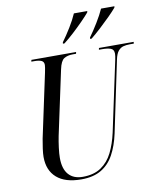

<svg xmlns="http://www.w3.org/2000/svg" viewBox="-100 -1012 914 1100"><g transform="rotate(-10 357.5 -462.0)"><path d="M284 10Q190 10 141 -33Q92 -76 92 -154Q92 -173 96 -202.5Q100 -232 105 -258L184 -628Q187 -643 189 -654.5Q191 -666 191 -672Q191 -691 176.5 -697.5Q162 -704 136 -704H118L120 -714H380L378 -704H358Q328 -704 308 -691.5Q288 -679 278 -631L198 -257Q192 -227 187.5 -192Q183 -157 183 -132Q183 -68 212 -35.5Q241 -3 294 -3Q359 -3 401 -31.5Q443 -60 467.5 -109.5Q492 -159 506 -222L593 -630Q598 -654 598 -666Q598 -691 579 -697.5Q560 -704 530 -704H511L513 -714H715L714 -704H691Q670 -704 653 -699.5Q636 -695 623 -679.5Q610 -664 603 -630L516 -215Q501 -146 473.5 -95.5Q446 -45 400 -17.5Q354 10 284 10ZM473 -782Q497 -815 523 -857.5Q549 -900 564 -934H642L640 -926Q625 -908 597 -880Q569 -852 537.5 -823Q506 -794 481 -774H472ZM315 -782Q340 -816 365.5 -857.5Q391 -899 406 -934H484L482 -926Q467 -908 439 -879.5Q411 -851 380 -822.5Q349 -794 323 -774H314Z"/></g></svg>

Font: Noto Serif Display Condensed
Style: Italic
Weight: 400
Width: 3
Italic angle: -12°
Designer: Monotype Design Team
Foundry: Monotype Imaging Inc.
Version: Version 2.009